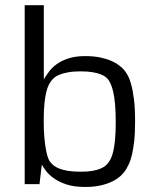

<svg xmlns="http://www.w3.org/2000/svg" viewBox="-20 -724 607 755"><path d="M297.4 -443.4Q268.1 -443.4 248.3 -439.7Q228.5 -436 215.3 -430.9Q202.1 -425.8 194.3 -419.2Q186.5 -412.6 182.1 -406.7Q177.2 -400.4 171.9 -390.4Q166.5 -380.4 162.1 -362.5Q157.7 -344.7 154.8 -317.6Q151.9 -290.5 151.9 -250Q151.9 -210.9 154.5 -182.4Q157.2 -153.8 160.9 -134.3Q164.6 -114.7 168.9 -103.3Q173.3 -91.8 177.2 -87.4Q182.6 -80.1 191.2 -73.2Q199.7 -66.4 213.4 -61Q227.1 -55.7 247.3 -52.2Q267.6 -48.8 296.9 -48.8Q324.7 -48.8 344 -52.2Q363.3 -55.7 376 -61.3Q388.7 -66.9 396 -73.5Q403.3 -80.1 407.2 -85.9Q411.6 -91.8 416.5 -101.8Q421.4 -111.8 425.5 -129.6Q429.7 -147.5 432.4 -174.8Q435.1 -202.1 435.1 -243.2Q435.1 -285.6 432.4 -314.2Q429.7 -342.8 425.5 -361.3Q421.4 -379.9 416.7 -390.4Q412.1 -400.9 408.2 -407.2Q404.3 -413.6 397 -419.9Q389.6 -426.3 377 -431.4Q364.3 -436.5 345 -439.9Q325.7 -443.4 297.4 -443.4ZM77.1 -703.6H152.3V-412.1Q161.1 -426.8 173.1 -442.9Q185.1 -459 203.9 -472.4Q222.7 -485.8 249.8 -494.6Q276.9 -503.4 315.4 -503.4Q349.1 -503.4 374.3 -498Q399.4 -492.7 417 -484.9Q434.6 -477.1 445.8 -468.8Q457 -460.4 463.4 -454.1Q471.7 -445.8 480.2 -431.4Q488.8 -417 495.6 -392.8Q502.4 -368.7 506.8 -333.3Q511.2 -297.9 511.2 -247.1Q511.2 -200.2 507.6 -168.2Q503.9 -136.2 498.8 -115Q493.7 -93.8 487.8 -81.1Q481.9 -68.4 477.1 -60.1Q470.7 -48.8 458.3 -36.1Q445.8 -23.4 426.3 -12.9Q406.7 -2.4 379.2 4.4Q351.6 11.2 314.9 11.2Q271 11.2 240.7 1Q210.4 -9.3 190.7 -23.7Q170.9 -38.1 160.2 -53Q149.4 -67.9 144.5 -76.7L135.3 0H77.1Z"/></svg>

Font: Metrophobic
Style: Regular
Weight: 400
Designer: vernon adams
Foundry: vernon adams
Version: Version 1.000